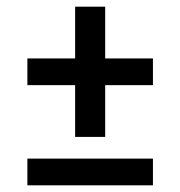

<svg xmlns="http://www.w3.org/2000/svg" viewBox="-20 -555 540 575"><path d="M295 -145H205V-300H62V-380H205V-535H295V-380H438V-300H295ZM62 0V-80H438V0Z"/></svg>

Font: Iosevka SS10 Medium
Style: Regular
Weight: 500
Monospace: yes
Designer: Belleve Invis
Foundry: Belleve Invis
Version: Version 28.0.6; ttfautohint (v1.8.4)